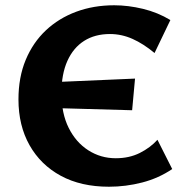

<svg xmlns="http://www.w3.org/2000/svg" viewBox="-20 -693 703 728"><path d="M393 15Q287 15 210.5 -26.5Q134 -68 92 -142.5Q50 -217 50 -316Q50 -400 77.5 -466Q105 -532 154 -578Q203 -624 269 -648.5Q335 -673 413 -673Q466 -673 522 -659.5Q578 -646 626 -617L566 -492Q524 -527 482.5 -545.5Q441 -564 397 -564Q340 -564 299 -538Q258 -512 235.5 -462Q213 -412 213 -340Q213 -263 240.5 -208Q268 -153 315 -123Q362 -93 419 -93Q470 -93 510 -113Q550 -133 577 -163L633 -52Q581 -17 519 -1Q457 15 393 15ZM481 -275 160 -284 169 -381 492 -395Z"/></svg>

Font: Ysabeau Infant ExtraBold
Style: Regular
Weight: 800
Designer: Christian Thalmann (Catharsis Fonts)
Version: Version 2.001;gftools[0.9.30]; featfreeze: ss01,ss02,lnum